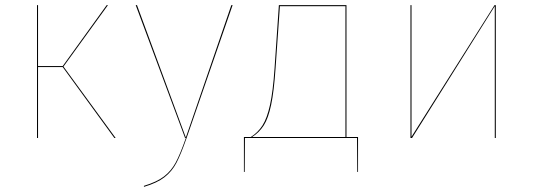

<svg xmlns="http://www.w3.org/2000/svg" viewBox="-20 -537 2073 747"><path d="M227 -278 430 0H425L224 -276H128V0H124V-517H128V-280H224L395 -517H400Z M706 0Q684 63 666.5 96.5Q649 130 620 152.5Q591 175 540 190V186Q590 171 618 149.5Q646 128 663.5 95.5Q681 63 703 0H700L508 -517H513L703 -2L880 -517H885Z M1373 -4V132H1370L1369 0H933L932 132H929V-4H956Q984 -22 1001.5 -49.5Q1019 -77 1030.5 -129Q1042 -181 1048 -269L1065 -517H1328V-4ZM1324 -513H1069L1052 -270Q1046 -182 1035 -129.5Q1024 -77 1006.5 -49.5Q989 -22 961 -4H1324Z M1909 0H1905V-394V-513L1583 0H1577V-517H1581V-124V-5L1904 -517H1909Z"/></svg>

Font: FiraGO Four
Style: Regular
Weight: 100
Designer: bBox Type
Foundry: bBox Type GmbH
Version: Version 1.001